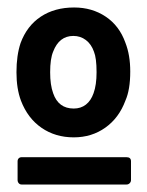

<svg xmlns="http://www.w3.org/2000/svg" viewBox="-20 -728 393 513"><path d="M36 -459Q24 -491 24 -535Q24 -580 35 -613Q52 -659 89 -683.5Q126 -708 178 -708Q226 -708 262.5 -683.5Q299 -659 315 -614Q328 -581 328 -537Q328 -488 315 -459Q298 -413 261.5 -387Q225 -361 177 -361Q128 -361 91 -386.5Q54 -412 36 -459ZM27 -297Q27 -302 30 -305Q33 -308 38 -308H318Q330 -308 330 -297V-247Q330 -242 326.5 -238.5Q323 -235 318 -235H38Q33 -235 30 -238.5Q27 -242 27 -247ZM122 -479Q136 -438 177 -438Q196 -438 209.5 -448.5Q223 -459 230 -479Q238 -501 238 -535Q238 -573 231 -590Q224 -610 209.5 -621Q195 -632 176 -632Q138 -632 122 -590Q114 -571 114 -535Q114 -501 122 -479Z"/></svg>

Font: Barlow GEO Bold
Style: Regular
Weight: 700
Designer: Jeremy Tribby
Foundry: Tribby Type
Version: Version 1.408